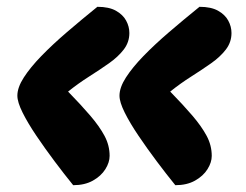

<svg xmlns="http://www.w3.org/2000/svg" viewBox="-20 -569 722 564"><path d="M495 -25Q469 -57 440.5 -95Q412 -133 387 -170Q362 -207 346.5 -238Q331 -269 331 -288Q331 -312 350 -341.5Q369 -371 401.5 -404.5Q434 -438 476.5 -474.5Q519 -511 566 -549Q600 -549 620.5 -537.5Q641 -526 650.5 -508.5Q660 -491 660 -472Q660 -445 643.5 -423.5Q627 -402 600 -383Q573 -364 541.5 -344Q510 -324 480 -300Q518 -261 545 -229.5Q572 -198 587 -170Q602 -142 602 -111Q602 -92 589.5 -72Q577 -52 553 -38.5Q529 -25 495 -25ZM195 -25Q169 -57 140.5 -95Q112 -133 87 -170Q62 -207 46.5 -238Q31 -269 31 -288Q31 -312 50 -341.5Q69 -371 101.5 -404.5Q134 -438 176.5 -474.5Q219 -511 266 -549Q300 -549 320.5 -537.5Q341 -526 350.5 -508.5Q360 -491 360 -472Q360 -445 343.5 -423.5Q327 -402 300 -383Q273 -364 241.5 -344Q210 -324 180 -300Q218 -261 245 -229.5Q272 -198 287 -170Q302 -142 302 -111Q302 -92 289.5 -72Q277 -52 253 -38.5Q229 -25 195 -25Z"/></svg>

Font: Lemonada
Style: Regular
Weight: 400
Designer: Mohamed Gaber (Arabic), Eduardo Tunni (Latin)
Foundry: Kief Type Foundry
Version: Version 4.005